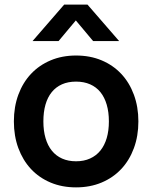

<svg xmlns="http://www.w3.org/2000/svg" viewBox="-20 -795 658 830"><path d="M120.7 -617.5 257.3 -775H358.3L495 -617.5H382.5L307.8 -706.7L233.2 -617.5ZM308.7 15Q369.4 15 419 -5.8Q468.5 -26.5 504 -64.2Q539.4 -101.9 558.8 -154.5Q578.2 -207 578.2 -270.2Q578.2 -333.1 558.8 -385.5Q539.5 -438 504.1 -475.7Q468.7 -513.4 419.1 -534.2Q369.6 -555 308.7 -555Q248.4 -555 198.9 -534.1Q149.3 -513.2 114.1 -475.7Q78.8 -438.2 59.4 -385.8Q40 -333.3 40 -270.2Q40 -207.2 59.3 -154.7Q78.7 -102.2 113.9 -64.4Q149.2 -26.6 198.7 -5.8Q248.2 15 308.7 15ZM308.7 -97.8Q274.9 -97.8 248.6 -109.5Q222.3 -121.2 204.3 -143.4Q186.3 -165.6 176.9 -197.7Q167.5 -229.8 167.5 -270.2Q167.5 -310.8 176.6 -342.7Q185.8 -374.7 203.7 -396.7Q221.6 -418.8 247.9 -430.5Q274.2 -442.2 308.7 -442.2Q342.9 -442.2 369.5 -430.5Q396 -418.9 414 -396.8Q431.9 -374.7 441.3 -342.6Q450.7 -310.6 450.7 -270.2Q450.7 -229.8 441.3 -198Q431.9 -166.2 413.8 -143.9Q395.7 -121.7 369.3 -109.8Q343 -97.8 308.7 -97.8Z"/></svg>

Font: Vela Sans GX ExtLt
Style: Regular
Weight: 200
Designer: Principal design: Mikhail Sharanda - project Manrope.
Design modification: Ravid Balaliev
Foundry: Mikhail Sharanda
Version: Version 1.001